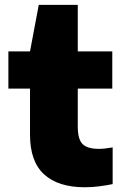

<svg xmlns="http://www.w3.org/2000/svg" viewBox="-20 -760 508 790"><path d="M329.5 10.5Q219.5 10.5 161.5 -42.5Q103.5 -95.5 103.5 -205.5V-548.5L139.5 -740H300V-239.5Q300 -186.5 320 -167Q340 -147.5 386 -147.5Q399 -147.5 412.8 -149Q426.5 -150.5 443.5 -153.5V-2.5Q420 2.5 389.2 6.5Q358.5 10.5 329.5 10.5ZM14.5 -395.5V-548.5H442V-395.5Z"/></svg>

Font: Encode Sans SemiExpanded ExtraBold
Style: Regular
Weight: 800
Width: 6
Designer: Multiple Designers
Foundry: Impallari Type
Version: Version 3.002